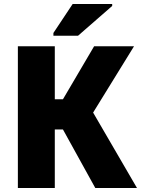

<svg xmlns="http://www.w3.org/2000/svg" viewBox="-20 -947 710 967"><path d="M70 0V-714H256V-447H297L454 -714H655L449 -380L670 0H460L297 -295H256V0ZM249 -767V-781L346 -927H545V-917L373 -767Z"/></svg>

Font: Noto Sans SemiCondensed Black
Style: Regular
Weight: 900
Width: 4
Designer: Monotype Design Team
Foundry: Monotype Imaging Inc.
Version: Version 2.013; ttfautohint (v1.8.4.7-5d5b)